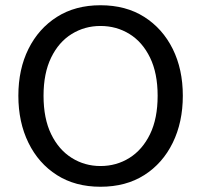

<svg xmlns="http://www.w3.org/2000/svg" viewBox="-20 -700 767 732"><path d="M363 12Q267 12 197 -32.5Q127 -77 88.5 -155.5Q50 -234 50 -335Q50 -436 88.5 -513.5Q127 -591 197 -635.5Q267 -680 363 -680Q460 -680 530 -635.5Q600 -591 638.5 -513.5Q677 -436 677 -335Q677 -234 638.5 -155.5Q600 -77 530 -32.5Q460 12 363 12ZM363 -67Q424 -67 473.5 -98Q523 -129 552 -188.5Q581 -248 581 -335Q581 -421 552 -480.5Q523 -540 473.5 -570.5Q424 -601 363 -601Q303 -601 253.5 -570.5Q204 -540 175 -480.5Q146 -421 146 -335Q146 -248 175 -188.5Q204 -129 253.5 -98Q303 -67 363 -67Z"/></svg>

Font: Atkinson Hyperlegible
Style: Regular
Weight: 400
Designer: Elliott Scott, Megan Eiswerth, Linus Boman, Theodore Petrosky
Foundry: Braille Institute
Version: Version 1.006; ttfautohint (v1.8.3)